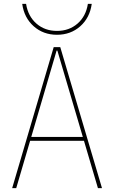

<svg xmlns="http://www.w3.org/2000/svg" viewBox="-20 -974 590 994"><path d="M43 0 258 -730H292L508 0H487L277 -712H273L64 0ZM131 -245V-265H419V-245ZM275 -794Q204 -794 154.5 -838Q105 -882 95 -954H115Q125 -890 168.5 -852Q212 -814 275 -814Q338 -814 381.5 -852Q425 -890 435 -954H455Q445 -882 395.5 -838Q346 -794 275 -794Z"/></svg>

Font: M PLUS Code Latin SemiExpanded Thin
Style: Regular
Weight: 250
Width: 6
Designer: Coji Morishita
Foundry: UNDERFOREST DESIGN
Version: Version 1.002; ttfautohint (v1.8.3)